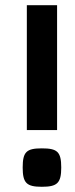

<svg xmlns="http://www.w3.org/2000/svg" viewBox="-20 -717 290 744"><path d="M84 -212.9H201.2V-696.8H84ZM67.9 -67.9C67.9 -7.8 83 6.8 142.1 6.8C202.1 6.8 217.3 -7.8 217.3 -67.9C217.3 -128.9 202.1 -142.1 142.1 -142.1C83 -142.1 67.9 -128.9 67.9 -67.9Z"/></svg>

Font: Doppio One
Style: Regular
Weight: 400
Designer: Szymon Celej
Foundry: Sorkin Type Co
Version: Version 1.002